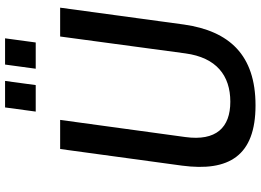

<svg xmlns="http://www.w3.org/2000/svg" viewBox="-152 -842 1004 739"><g transform="rotate(-90 349.5 -472.0)"><path d="M690 -742H579L514 -260C498 -141 429 -87 328 -87C228 -87 176 -142 192 -260L258 -742H146L82 -273C58 -92 120 10 314 10C508 10 600 -91 625 -265ZM306 -954 290 -836H392L408 -954ZM471 -954 455 -836H556L572 -954Z"/></g></svg>

Font: Cheyenne Sans Medium
Style: Italic
Weight: 500
Italic angle: -8.13011°
Designer: The Public Sans project authors (U.S. Web Design System), Libre Franklin designed by Pablo Impallari and Rodrigo Fuenzal
Foundry: The Cheyenne Sans Project Authors
Version: Version 2.007